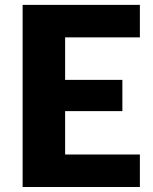

<svg xmlns="http://www.w3.org/2000/svg" viewBox="-20 -748 613 768"><path d="M240.5 -598.5V-428.5H469.5V-303.5H240.5V-130H539.5V0H70.5V-728.5H539.5V-598.5Z"/></svg>

Font: Lato 2
Style: Regular
Weight: 900
Designer: Lukasz Dziedzic with Adam Twardoch and Botio Nikoltchev
Foundry: tyPoland Lukasz Dziedzic
Version: Version 2.015; 2015-08-06; http://www.latofonts.com/